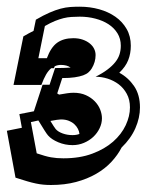

<svg xmlns="http://www.w3.org/2000/svg" viewBox="-85 -730 430 562"><path d="M127.4 -334.5Q138.7 -334.5 147.5 -337.9Q147 -345.2 143.1 -352.8Q139.2 -360.4 132.6 -366.5Q126 -372.6 116.2 -376.5Q106.4 -380.4 93.3 -380.4Q88.9 -380.4 81.1 -379.2Q73.2 -377.9 62.5 -376Q67.9 -367.2 72 -360.8Q76.2 -354.5 78.1 -352.1Q85 -344.2 98.4 -339.4Q111.8 -334.5 127.4 -334.5ZM-64.9 -347.2 -21 -356 -28.3 -396 14.2 -404.3 39.6 -481.9H60.1L76.2 -530.8Q104 -530.8 121.6 -532.2Q111.3 -540 92.8 -540Q84 -540 75.2 -536.1Q73.2 -532.2 72.8 -530.3H64.9Q56.6 -523.4 49.8 -511.7Q43 -500 36.1 -481.4H-45.4L-16.6 -623.5Q-8.3 -628.4 -1 -632.3Q6.3 -636.2 13.2 -639.6L20 -672.4Q42.5 -685.5 60.1 -693.1Q77.6 -700.7 92.3 -704.6Q106.9 -708.5 120.4 -709.5Q133.8 -710.4 148.4 -710.4Q178.2 -710.4 205.3 -702.9Q232.4 -695.3 252.9 -680.9Q273.4 -666.5 285.6 -645.3Q297.9 -624 297.9 -596.2Q297.9 -573.2 290.3 -554Q282.7 -534.7 264.2 -517.1Q290.5 -502.9 307.6 -477.8Q324.7 -452.6 324.7 -415.5Q324.7 -385.3 311.3 -354.7Q297.9 -324.2 271 -298.3Q259.8 -276.4 241.2 -256.3Q222.7 -236.3 196.5 -221.2Q170.4 -206.1 137.5 -197.3Q104.5 -188.5 64 -188.5Q52.2 -188.5 42 -189.5Q31.7 -190.4 20 -192.9Q8.3 -195.3 -5.9 -199.5Q-20 -203.6 -39.6 -210ZM22.5 -281.2Q35.6 -276.9 45.7 -273.9Q55.7 -271 64.5 -269.5Q73.2 -268.1 81.8 -267.3Q90.3 -266.6 100.6 -266.6Q148.9 -266.6 185.3 -280.3Q221.7 -293.9 246.1 -315.4Q270.5 -336.9 283 -363.5Q295.4 -390.1 295.4 -415.5Q295.4 -438.5 286.1 -455.3Q276.9 -472.2 262.5 -483.2Q248 -494.1 230.2 -499.8Q212.4 -505.4 194.8 -505.4Q215.3 -515.6 229.5 -526.4Q243.7 -537.1 252.4 -548.1Q261.2 -559.1 264.9 -571Q268.6 -583 268.6 -596.2Q268.6 -616.7 258.8 -632.6Q249 -648.4 232.4 -659.2Q215.8 -669.9 194.1 -675.5Q172.4 -681.2 148.4 -681.2Q135.7 -681.2 124.3 -680.4Q112.8 -679.7 100.8 -676.8Q88.9 -673.8 75.7 -668.5Q62.5 -663.1 46.4 -653.8L27.3 -559.6H52.2Q64 -591.8 82.5 -605Q101.1 -618.2 129.4 -618.2Q145 -618.2 157 -614Q168.9 -609.9 177.5 -603Q186 -596.2 190.4 -587.4Q194.8 -578.6 194.8 -568.8Q194.8 -548.3 183.6 -529.8Q180.2 -523.9 174.3 -518.6Q168.5 -513.2 158.4 -509.5Q148.4 -505.9 133.5 -503.7Q118.7 -501.5 97.2 -501.5L82.5 -456.5L87.9 -453.1Q101.1 -455.6 111.6 -457Q122.1 -458.5 129.9 -458.5Q150.9 -458.5 166.5 -451.4Q182.1 -444.3 192.6 -433.3Q203.1 -422.4 208.3 -409.2Q213.4 -396 213.4 -383.8Q213.4 -368.7 206.5 -354.5Q199.7 -340.3 188 -329.3Q176.3 -318.4 160.6 -311.8Q145 -305.2 127.4 -305.2Q105.5 -305.2 85.7 -313.5Q65.9 -321.8 55.7 -333.5Q52.2 -337.4 45.2 -348.4Q38.1 -359.4 27.3 -377.4L5.4 -372.6Z"/></svg>

Font: XB Kayhan Sayeh
Style: Regular
Weight: 700
Designer: Behnam
Foundry: Irmug
Version: Version 7.300 2009